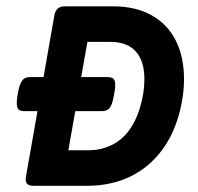

<svg xmlns="http://www.w3.org/2000/svg" viewBox="-20 -600 640 620"><path d="M574.2 -344.7Q574.2 -286.6 556.4 -225.1Q538.6 -163.6 504.9 -117.7Q462.9 -60.1 400.9 -30Q338.9 0 261.2 0H89.4Q75.7 0 69.3 -4.9Q63 -9.8 63 -20.5Q63 -22.9 64 -30.8L101.1 -241.2H58.6Q45.4 -241.2 39.8 -246.6Q34.2 -252 34.2 -267.1Q34.2 -277.8 37.1 -295.9Q41 -318.8 46.4 -330.6Q51.8 -342.3 58.8 -346.7Q65.9 -351.1 77.6 -351.1H120.6L155.3 -548.8Q158.2 -565.4 166.5 -572.5Q174.8 -579.6 191.4 -579.6H345.2Q417.5 -579.6 469 -551Q520.5 -522.5 547.4 -469.5Q574.2 -416.5 574.2 -344.7ZM446.3 -344.2Q446.3 -402.8 418.5 -433.8Q390.6 -464.8 335.4 -464.8H262.2L242.2 -351.1H327.6Q340.3 -351.1 346.2 -345.7Q352.1 -340.3 352.1 -325.7Q352.1 -313 348.6 -295.9Q344.7 -272.9 339.6 -261.2Q334.5 -249.5 327.4 -245.4Q320.3 -241.2 308.6 -241.2H223.1L200.7 -114.7H264.2Q303.7 -114.7 336.4 -129.6Q369.1 -144.5 392.1 -172.9Q418 -205.6 432.1 -252.7Q446.3 -299.8 446.3 -344.2Z"/></svg>

Font: Courier Prime Sans
Style: Bold Italic
Weight: 700
Italic angle: -10°
Designer: Alan Dague-Greene
Foundry: Quote-Unquote Apps
Version: Version 3.020